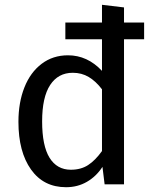

<svg xmlns="http://www.w3.org/2000/svg" viewBox="-20 -770 644 802"><path d="M582 -676V-606H498V0H417L408 -73Q382 -33 343 -10.5Q304 12 256 12Q162 12 109.5 -62Q57 -136 57 -261Q57 -342 82 -405Q107 -468 154 -503.5Q201 -539 264 -539Q345 -539 406 -474V-606H253V-676H406V-750L498 -739V-676ZM406 -139V-397Q380 -431 350.5 -448.5Q321 -466 284 -466Q223 -466 189.5 -415Q156 -364 156 -263Q156 -161 187 -111Q218 -61 276 -61Q318 -61 348 -80.5Q378 -100 406 -139Z"/></svg>

Font: Fira Sans
Style: Regular
Weight: 400
Designer: bBox Type GmbH & Carrois Corporate GbR & Edenspiekermann AG
Foundry: bBox Type GmbH & Carrois Corporate GbR & Edenspiekermann AG
Version: Version 4.301